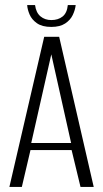

<svg xmlns="http://www.w3.org/2000/svg" viewBox="-20 -736 406 756"><path d="M17 0 154 -591H213L349 0H297L262 -145H100L66 0ZM103 -173H260L182 -522ZM182 -630Q146 -630 125.5 -644.5Q105 -659 96.5 -679Q88 -699 87 -716H118Q122 -686 139.5 -671.5Q157 -657 182 -657Q209 -657 226.5 -671Q244 -685 247 -716H278Q276 -697 266.5 -677Q257 -657 236.5 -643.5Q216 -630 182 -630Z"/></svg>

Font: Alumni Sans Thin Light
Style: Regular
Weight: 300
Version: Version 1.018